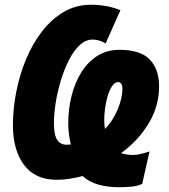

<svg xmlns="http://www.w3.org/2000/svg" viewBox="-20 -744 707 805"><path d="M477.1 41Q430.7 41 391.8 29.8Q353 18.6 326.2 -5.9Q299.3 1.5 271.5 5.6Q243.7 9.8 217.8 9.8Q127.4 9.8 80.8 -52.5Q34.2 -114.7 34.2 -219.2Q34.2 -287.6 48.1 -358.6Q62 -429.7 89.1 -495.1Q116.2 -560.5 156 -612.1Q195.8 -663.6 247.1 -693.8Q298.3 -724.1 360.8 -724.1Q429.2 -724.1 484.9 -701.2L422.9 -562Q395.5 -578.1 368.2 -578.1Q338.9 -578.1 313.7 -554.4Q288.6 -530.8 268.8 -491.7Q249 -452.6 234.9 -405.8Q220.7 -358.9 213.4 -312.3Q206.1 -265.6 206.1 -227.1Q206.1 -178.2 219.7 -157.7Q233.4 -137.2 258.8 -137.2Q263.7 -137.2 268.1 -137.7Q272.5 -138.2 276.9 -138.2Q272.5 -156.7 269.3 -179.4Q266.1 -202.1 266.1 -226.1Q266.1 -285.6 279.8 -341.1Q293.5 -396.5 320.6 -440.2Q347.7 -483.9 387.9 -509.5Q428.2 -535.2 481 -535.2Q568.8 -535.2 607.9 -494.4Q647 -453.6 647 -382.8Q647 -298.3 603 -226.1Q559.1 -153.8 487.8 -102.1Q497.1 -98.6 511.5 -96.4Q525.9 -94.2 537.1 -94.2Q552.2 -94.2 569.6 -98.4Q586.9 -102.5 606.9 -108.9L576.2 26.9Q555.2 36.6 529.1 38.8Q502.9 41 477.1 41ZM419.9 -203.1Q452.1 -235.4 472.7 -283.7Q493.2 -332 493.2 -372.1Q493.2 -386.2 488 -393.1Q482.9 -399.9 477.1 -399.9Q461.4 -399.9 450 -383.1Q438.5 -366.2 431.2 -340.6Q423.8 -314.9 420.4 -288.6Q417 -262.2 417 -243.2Q417 -233.9 417.7 -222.7Q418.5 -211.4 419.9 -203.1Z"/></svg>

Font: Open Sans Condensed ExtraBold
Style: Italic
Weight: 800
Width: 3
Italic angle: -12°
Designer: Monotype Design Team
Foundry: Monotype Imaging Inc.
Version: Version 3.003; ttfautohint (v1.8.4)